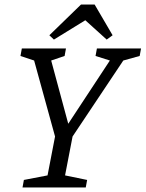

<svg xmlns="http://www.w3.org/2000/svg" viewBox="-20 -824 640 844"><path d="M79 0 85 -33 189 -53 222 -224 130 -558 70 -578 76 -611H270L264 -578L205 -558L280 -280L463 -558L400 -578L406 -611H600L594 -578L522 -558L299 -224L266 -53L363 -33L357 0ZM217 -650 197 -669 336 -804H396L475 -669L449 -650L355 -735Z"/></svg>

Font: Manuale
Style: Italic
Weight: 400
Italic angle: -11°
Designer: Eduardo Tunni / Pablo Cosgaya
Foundry: Eduardo Tunni / Pablo Cosgaya
Version: Version 1.002